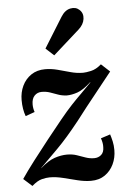

<svg xmlns="http://www.w3.org/2000/svg" viewBox="-55 -817 594 870"><g transform="rotate(-5 242.0 -382.5)"><path d="M57 11 18 -24Q41 -58 75 -102.5Q109 -147 145.5 -193Q182 -239 213 -277Q244 -315 267.5 -340Q291 -365 313 -386.5Q335 -408 360 -434H358Q323 -402 296.5 -393Q270 -384 248 -384Q226 -385 208.5 -391.5Q191 -398 173.5 -404Q156 -410 136 -410Q116 -410 103 -396.5Q90 -383 90 -357Q90 -339 96 -322L54 -307Q48 -323 45 -341.5Q42 -360 42 -381Q42 -416 56 -445.5Q70 -475 96.5 -493Q123 -511 160 -511Q188 -511 216.5 -503.5Q245 -496 273.5 -488Q302 -480 331 -480Q343 -480 366.5 -485Q390 -490 414 -511L453 -475Q421 -434 376.5 -379Q332 -324 287 -265Q229 -192 184.5 -147.5Q140 -103 103 -66H104Q139 -97 168.5 -107Q198 -117 225 -117Q250 -117 270 -110Q290 -103 308.5 -96.5Q327 -90 347 -90Q366 -90 379 -101.5Q392 -113 392 -136Q393 -155 385 -177L428 -191Q433 -176 437 -158Q441 -140 441 -119Q441 -84 427 -54.5Q413 -25 387 -7Q361 11 324 11Q295 11 263 3Q231 -5 199 -13Q167 -21 138 -21Q123 -21 102.5 -16Q82 -11 57 11ZM207 -570 170 -604 255 -741Q273 -770 298 -775Q323 -780 339 -765Q357 -749 353.5 -723Q350 -697 326 -676Z"/></g></svg>

Font: Lora SemiBold
Style: Italic
Weight: 600
Italic angle: -3°
Designer: Olga Karpushina, Alexei Vanyashin (Cyrillic)
Foundry: Cyreal
Version: Version 3.011; ttfautohint (v1.8.4.7-5d5b)